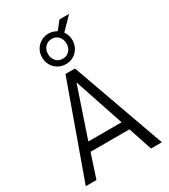

<svg xmlns="http://www.w3.org/2000/svg" viewBox="-244 -1148 1110 1261"><g transform="rotate(-30 310.5 -517.5)"><path d="M22 0 275 -705H347L599 0H517L450 -201L484 -180H136L169 -201L103 0ZM309 -618 178 -230 163 -246H457L441 -230L311 -618ZM311 -759Q279 -759 252.5 -774.5Q226 -790 211 -816.5Q196 -843 196 -875Q196 -908 211 -934Q226 -960 252.5 -975.5Q279 -991 311 -991Q328 -991 343 -986Q358 -981 372 -974L420 -1035H493L404 -944Q414 -930 420 -912.5Q426 -895 426 -875Q426 -843 411 -816.5Q396 -790 370 -774.5Q344 -759 311 -759ZM311 -800Q342 -800 361.5 -821.5Q381 -843 381 -875Q381 -908 361.5 -929Q342 -950 311 -950Q281 -950 261 -929Q241 -908 241 -875Q241 -843 260.5 -821.5Q280 -800 311 -800Z"/></g></svg>

Font: Nunito Sans 10pt Condensed
Style: Regular
Weight: 400
Width: 3
Designer: Vernon Adams
Foundry: Vernon Adams
Version: Version 3.101;gftools[0.9.27]